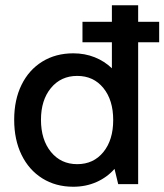

<svg xmlns="http://www.w3.org/2000/svg" viewBox="-20 -701 626 731"><path d="M259 10Q192 10 141 -22Q90 -54 62 -111.5Q34 -169 34 -245Q34 -321 62 -378Q90 -435 141 -466.5Q192 -498 259 -498Q303 -498 340.5 -483Q378 -468 406 -441V-540H294V-618H406V-681H506V-618H586V-540H506V0H430L416 -58Q388 -26 347.5 -8Q307 10 259 10ZM136 -245Q136 -169 174 -122.5Q212 -76 274 -76Q336 -76 373.5 -122Q411 -168 411 -244Q411 -320 373.5 -366Q336 -412 274 -412Q212 -412 174 -366Q136 -320 136 -245Z"/></svg>

Font: Gabarito
Style: Regular
Weight: 400
Designer: Leandro Assis / Alvaro Franca / Felipe Casaprima
Foundry: Naipe Foundry
Version: Version 1.000